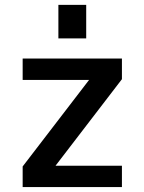

<svg xmlns="http://www.w3.org/2000/svg" viewBox="-20 -761 585 782"><path d="M217.8 -604.5V-741.2H331.1V-604.5ZM72.3 -522.5H476.6V-438.5L206.1 -85.9H476.6V1H72.3V-83L342.8 -435.5H72.3Z"/></svg>

Font: Gen Shin Gothic Medium
Style: Regular
Weight: 500
Designer: [Source Han Sans]
Ryoko NISHIZUKA  (kana & ideographs); Paul D. Hunt (Latin, Greek & Cyrillic); Wenlong ZHANG  (bopomofo
Version: Version 1.002.20150607